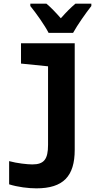

<svg xmlns="http://www.w3.org/2000/svg" viewBox="-20 -786 570 1051"><path d="M246 -606H380C403 -648 450 -715 480 -753V-766H393C367 -744 344 -721 313 -686C284 -719 258 -746 234 -766H146V-753C177 -715 226 -646 246 -606ZM179 245C326 245 389 179 389 34V-549H95V-438L243 -423V7C243 86 221 114 157 114C131 114 73 108 30 96V223C77 238 136 245 179 245Z"/></svg>

Font: Noto Sans Mono Condensed ExtraBold
Style: Regular
Weight: 800
Width: 3
Designer: Monotype Design Team
Foundry: Monotype Imaging Inc.
Version: Version 2.014